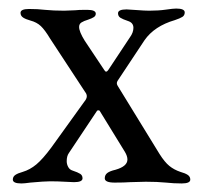

<svg xmlns="http://www.w3.org/2000/svg" viewBox="-20 -425 470 449"><path d="M10 0ZM10 -5Q10 -12 16 -16Q22 -20 33 -23Q50 -28 65 -40.5Q80 -53 100 -80L177 -187Q183 -194 183 -200Q183 -205 179 -210L97 -335Q85 -355 75.5 -364Q66 -373 51 -377Q40 -380 34 -384Q28 -388 28 -395Q28 -404 48 -404Q69 -404 85 -402Q105 -400 130 -400L156 -401Q163 -402 181 -402H184Q204 -402 204 -393Q204 -388 199.5 -385Q195 -382 186 -379Q176 -376 170.5 -372.5Q165 -369 165 -362Q165 -351 178 -330L224 -261Q228 -254 233 -261L284 -338Q292 -349 292 -360Q292 -372 279 -376Q267 -380 261.5 -383.5Q256 -387 256 -394Q256 -403 276 -403Q281 -403 299.5 -401.5Q318 -400 329 -400Q351 -400 368 -402.5Q385 -405 392 -405Q412 -405 412 -396Q412 -389 406.5 -385.5Q401 -382 389 -378Q341 -364 318 -331L255 -236Q251 -230 256 -223L353 -65Q365 -46 376 -37Q387 -28 402 -23Q413 -20 419 -16Q425 -12 425 -5Q425 4 405 4Q386 4 368 2Q348 0 321 0L284 1Q271 2 248 2Q225 2 225 -8Q225 -16 231 -20.5Q237 -25 250 -28Q278 -36 278 -52Q278 -60 272 -70L213 -166Q212 -167 210 -167Q208 -167 207 -166L141 -67Q136 -60 136 -48Q136 -41 139.5 -34.5Q143 -28 150 -26Q162 -22 167.5 -18.5Q173 -15 173 -8Q173 1 153 1Q147 1 131.5 0Q116 -1 97 -1Q84 -1 51 2Q37 4 30 4Q10 4 10 -5Z"/></svg>

Font: EB Garamond
Style: Regular
Weight: 400
Designer: Georg Duffner and Octavio Pardo
Foundry: Georg Duffner
Version: Version 1.000; ttfautohint (v1.6)